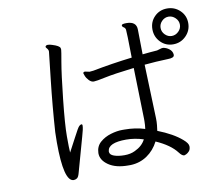

<svg xmlns="http://www.w3.org/2000/svg" viewBox="-86 -895 1172 1018"><g transform="rotate(-10 500.0 -386.0)"><path d="M634 -129Q587 -144 541 -144Q444 -144 440 -99V-97Q440 -80 463 -72Q486 -64 519 -64Q552 -64 576 -76Q617 -95 634 -129ZM206 -703Q209 -711 219.5 -711Q230 -711 244 -706Q280 -695 284 -682Q285 -680 285 -673.5Q285 -667 274.5 -607.5Q264 -548 249.5 -413.5Q235 -279 235 -215.5Q235 -152 237 -128Q250 -151 276 -201.5Q302 -252 309.5 -258.5Q317 -265 322 -265Q327 -265 327 -257Q327 -249 324 -235Q321 -221 294.5 -127.5Q268 -34 262.5 -13Q257 8 248.5 13.5Q240 19 231 19Q177 19 177 -193L178 -248Q187 -385 203 -527Q219 -669 219.5 -674.5Q220 -680 217 -685.5Q214 -691 210 -695Q206 -699 206 -703ZM912 -658.5Q928 -674 928 -695Q928 -716 912 -731.5Q896 -747 875.5 -747Q855 -747 839.5 -731.5Q824 -716 824 -695Q824 -674 839.5 -658.5Q855 -643 875.5 -643Q896 -643 912 -658.5ZM707 -518Q717 -248 717 -228V-209Q717 -196 712 -161Q794 -129 840 -89Q866 -67 866 -50.5Q866 -34 858 -25Q850 -16 841.5 -12Q833 -8 831 -8Q819 -8 804 -28Q770 -73 693 -107Q670 -62 631 -35.5Q592 -9 543 -7H528Q462 -7 423 -34Q384 -61 384 -98V-99Q385 -135 409.5 -156.5Q434 -178 467.5 -188Q501 -198 529 -198H541Q601 -198 651 -182Q654 -203 654 -223V-236L647 -511Q538 -498 489 -487.5Q440 -477 426.5 -477Q413 -477 401 -489.5Q389 -502 384 -515Q379 -528 379 -529Q379 -537 389 -537L413 -532L434 -534Q537 -554 646 -567Q644 -708 642 -718Q640 -728 632 -732.5Q624 -737 624 -744V-745Q625 -752 650 -752Q704 -752 704 -707Q704 -680 706 -574Q727 -576 746.5 -578Q766 -580 785 -581Q794 -583 802 -586Q810 -589 819 -589Q837 -586 851.5 -574.5Q866 -563 868 -546V-542Q868 -526 832 -526Q770 -524 707 -518ZM875.5 -791Q916 -791 944.5 -763.5Q973 -736 973 -695.5Q973 -655 944.5 -626.5Q916 -598 875.5 -598Q835 -598 807.5 -626.5Q780 -655 780 -695.5Q780 -736 807.5 -763.5Q835 -791 875.5 -791Z"/></g></svg>

Font: LXGW WenKai Lite
Style: Regular
Weight: 400
Designer: LXGW / Fontworks Inc.
Foundry: LXGW / Fontworks Inc.
Version: Version 1.511; March 25, 2025